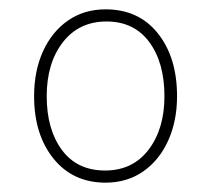

<svg xmlns="http://www.w3.org/2000/svg" viewBox="-20 -526 451 411"><path d="M206 -135Q136 -135 94.5 -186.5Q53 -238 53 -320Q53 -374 72 -416Q91 -458 125.5 -482Q160 -506 206 -506Q277 -506 318 -454.5Q359 -403 359 -320Q359 -267 340 -225Q321 -183 286.5 -159Q252 -135 206 -135ZM205 -161Q264 -161 298 -205.5Q332 -250 332 -320Q332 -392 299.5 -436Q267 -480 208 -480Q149 -480 114.5 -435.5Q80 -391 80 -320Q80 -249 112.5 -205Q145 -161 205 -161Z"/></svg>

Font: Noto Sans ExtraCondensed Thin
Style: Regular
Weight: 100
Width: 2
Designer: Monotype Design Team
Foundry: Monotype Imaging Inc.
Version: Version 2.013; ttfautohint (v1.8.4.7-5d5b)